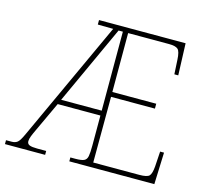

<svg xmlns="http://www.w3.org/2000/svg" viewBox="-106 -832 1026 951"><g transform="rotate(15 407.0 -357.0)"><path d="M-3 0V-20H26Q44 -20 55.5 -29Q67 -38 84 -76L367 -690L288 -691V-714H732L738 -551H718L714 -624Q712 -667 699.5 -678Q687 -689 654 -689H444V-387H669V-362H444L443 -25H679Q719 -25 730 -36.5Q741 -48 744 -85L749 -163H769L763 0H327V-20H353Q383 -20 396.5 -26Q410 -32 413.5 -50Q417 -68 417 -105V-259H198L129 -111Q117 -86 111 -70.5Q105 -55 105 -44Q105 -30 117.5 -25Q130 -20 157 -20H203V0ZM209 -284H417V-689H395Z"/></g></svg>

Font: Noto Serif Georgian SemiCondensed Thin
Style: Regular
Weight: 100
Width: 4
Designer: Monotype Design Team, Akaki Razmadze
Foundry: Google LLC
Version: Version 2.003; ttfautohint (v1.8.4.7-5d5b)